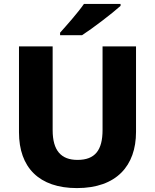

<svg xmlns="http://www.w3.org/2000/svg" viewBox="-20 -951 792 981"><path d="M596 -921V-931H409C378 -886 320 -821 287 -784V-771H399C452 -805 554 -883 596 -921ZM675 -277V-714H504V-287C504 -184 466 -134 376 -134C292 -134 249 -182 249 -286V-714H77V-275C77 -95 180 10 373 10C575 10 675 -104 675 -277Z"/></svg>

Font: Noto Sans Lao UI ExtBd
Style: Regular
Weight: 800
Designer: Monotype Design Team
Foundry: Monotype Imaging Inc.
Version: Version 2.000